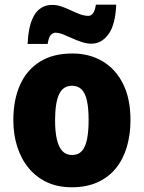

<svg xmlns="http://www.w3.org/2000/svg" viewBox="-20 -792 617 822"><path d="M538.6 -277.8Q538.6 -216.8 523.4 -164.3Q508.3 -111.8 477.1 -72.8Q445.8 -33.7 398.4 -12Q351.1 9.8 287.1 9.8Q227.5 9.8 181.4 -11.7Q135.3 -33.2 103 -72Q70.8 -110.8 54 -163.3Q37.1 -215.8 37.1 -277.8Q37.1 -363.8 65.4 -427.7Q93.8 -491.7 149.9 -527.3Q206.1 -563 289.6 -563Q362.8 -563 418.9 -529.8Q475.1 -496.6 506.8 -433.1Q538.6 -369.6 538.6 -277.8ZM215.8 -276.9Q215.8 -228.5 223.4 -195.6Q231 -162.6 246.8 -145.5Q262.7 -128.4 288.6 -128.4Q314.9 -128.4 330.3 -145.3Q345.7 -162.1 352.5 -195.6Q359.4 -229 359.4 -277.8Q359.4 -327.1 352.5 -359.6Q345.7 -392.1 330.1 -408.4Q314.5 -424.8 288.1 -424.8Q250 -424.8 232.9 -388.2Q215.8 -351.6 215.8 -276.9ZM98.1 -604Q99.6 -638.7 105.7 -668.9Q111.8 -699.2 124 -722.2Q136.2 -745.1 156 -758.1Q175.8 -771 204.1 -771Q224.1 -771 244.1 -763.9Q264.2 -756.8 283.7 -747.6Q303.2 -738.3 322 -731.2Q340.8 -724.1 358.9 -724.1Q369.6 -724.1 377.9 -734.6Q386.2 -745.1 390.6 -772H477.5Q474.1 -686.5 444.6 -645.8Q415 -605 371.6 -605Q351.1 -605 329.8 -612.1Q308.6 -619.1 288.3 -628.4Q268.1 -637.7 250 -644.8Q231.9 -651.9 216.3 -651.9Q207.5 -651.9 198 -642.8Q188.5 -633.8 184.1 -604Z"/></svg>

Font: Open Sans SemiCondensed ExtraBold
Style: Regular
Weight: 800
Width: 4
Designer: Monotype Design Team
Foundry: Monotype Imaging Inc.
Version: Version 3.000